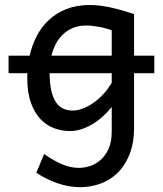

<svg xmlns="http://www.w3.org/2000/svg" viewBox="-20 -528 659 777"><path d="M14.6 -302.7H100.1Q109.4 -345.2 128.9 -382.6Q148.4 -419.9 178.5 -447.8Q208.5 -475.6 249.8 -491.7Q291 -507.8 344.2 -507.8Q366.2 -507.8 389.4 -504.6Q412.6 -501.5 435.5 -496.1Q458.5 -490.7 480.5 -484.1Q502.4 -477.5 522.5 -471.2V-302.7H604.5V-231.9H522.5V-12.2Q522.5 52.2 503.7 98.1Q484.9 144 454.3 173.1Q423.8 202.1 384.8 215.8Q345.7 229.5 305.2 229.5Q258.3 229.5 212.2 213.4Q166 197.3 127 170.9L158.7 95.2Q193.4 120.1 228.5 135.7Q263.7 151.4 300.3 151.4Q319.3 151.4 342.3 144.5Q365.2 137.7 385.3 120.8Q405.3 104 418.7 75.7Q432.1 47.4 432.1 4.9V-95.2Q413.1 -71.3 391.8 -53Q370.6 -34.7 348.9 -22.5Q327.1 -10.3 305.4 -3.9Q283.7 2.4 263.7 2.4Q230 2.4 198.7 -9.3Q167.5 -21 143.3 -46.6Q119.1 -72.3 104.7 -113.3Q90.3 -154.3 90.3 -212.4V-221.7Q90.3 -226.6 90.8 -231.9H14.6ZM273.4 -80.6Q292 -80.6 313 -88.1Q334 -95.7 355.2 -109.9Q376.5 -124 396.2 -145Q416 -166 432.1 -192.9V-231.9H180.7Q181.2 -188 188.2 -158.9Q195.3 -129.9 207.8 -112.5Q220.2 -95.2 237.1 -87.9Q253.9 -80.6 273.4 -80.6ZM329.6 -424.8Q298.8 -424.8 275.4 -415Q252 -405.3 234.6 -388.7Q217.3 -372.1 205.8 -349.9Q194.3 -327.6 188 -302.7H432.1V-405.3Q420.4 -409.7 407.2 -413.3Q394 -417 380.4 -419.4Q366.7 -421.9 353.8 -423.3Q340.8 -424.8 329.6 -424.8Z"/></svg>

Font: Andika Eur
Style: Regular
Weight: 400
Designer: Victor Gaultney, Annie Olsen, Julie Remington, Don Collingsworth, Eric Hays, Becca Hirsbrunner
Foundry: SIL International
Version: Version 5.000